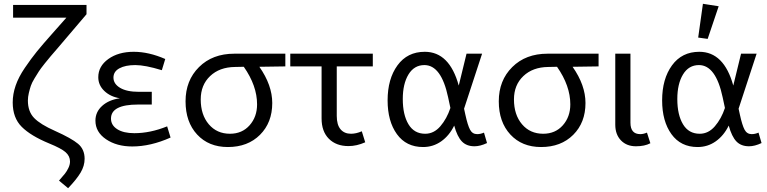

<svg xmlns="http://www.w3.org/2000/svg" viewBox="-20 -765 4044 1012"><path d="M127 -235Q127 -177 160 -143Q193 -109 270 -75Q357 -36 391.5 -7Q426 22 426 72Q426 109 405 144.5Q384 180 339 227L291 187Q313 162 322.5 150Q332 138 340.5 120.5Q349 103 349 86Q349 58 326 37.5Q303 17 239 -9Q142 -49 94.5 -96.5Q47 -144 47 -225Q47 -269 62.5 -314Q78 -359 111 -407.5Q144 -456 174 -493Q204 -530 253 -585L330 -672H49V-739H436V-690L322 -556Q312 -544 285 -512.5Q258 -481 247.5 -469Q237 -457 215.5 -430Q194 -403 185 -389Q176 -375 162 -352Q148 -329 142.5 -312.5Q137 -296 132 -275Q127 -254 127 -235Z M677 7Q595 7 539 -31Q483 -69 483 -129Q483 -175 518.5 -207Q554 -239 612 -247Q562 -255 530 -285.5Q498 -316 498 -358Q498 -416 551 -454Q604 -492 685 -492Q764 -492 851 -454L833 -395Q745 -422 693 -422Q641 -422 609.5 -405Q578 -388 578 -356Q578 -323 613 -302Q648 -281 712 -281H780V-214H708Q565 -214 565 -140Q565 -105 598 -84Q631 -63 688 -63Q772 -63 861 -99L879 -40Q774 7 677 7Z M1415 -222Q1415 -119 1350.5 -54.5Q1286 10 1181 10Q1080 10 1019 -56Q958 -122 958 -231Q958 -341 1029 -411.5Q1100 -482 1215 -482H1484V-415L1347 -413Q1415 -316 1415 -222ZM1038 -241Q1038 -160 1080.5 -110Q1123 -60 1192 -60Q1256 -60 1295.5 -104.5Q1335 -149 1335 -215Q1335 -313 1265 -413L1218 -412Q1137 -411 1087.5 -364Q1038 -317 1038 -241Z M1817 5Q1752 5 1713.5 -33.5Q1675 -72 1675 -141V-415H1510V-482H1945V-415H1755V-154Q1755 -107 1775 -83.5Q1795 -60 1830 -60Q1857 -60 1887 -73L1905 -15Q1860 5 1817 5Z M2210 10Q2121 10 2072 -58Q2023 -126 2023 -236Q2023 -349 2075 -420.5Q2127 -492 2219 -492Q2349 -492 2398 -314L2439 -482H2521L2426 -192L2433 -160Q2445 -105 2457.5 -81.5Q2470 -58 2495 -58Q2513 -58 2531 -66L2547 -11Q2511 6 2481 6Q2439 6 2414.5 -19.5Q2390 -45 2374 -103Q2348 -50 2305.5 -20Q2263 10 2210 10ZM2103 -243Q2103 -160 2133 -110Q2163 -60 2221 -60Q2267 -60 2301 -99.5Q2335 -139 2354 -196L2342 -252Q2306 -422 2217 -422Q2163 -422 2133 -372.5Q2103 -323 2103 -243Z M3066 -222Q3066 -119 3001.5 -54.5Q2937 10 2832 10Q2731 10 2670 -56Q2609 -122 2609 -231Q2609 -341 2680 -411.5Q2751 -482 2866 -482H3135V-415L2998 -413Q3066 -316 3066 -222ZM2689 -241Q2689 -160 2731.5 -110Q2774 -60 2843 -60Q2907 -60 2946.5 -104.5Q2986 -149 2986 -215Q2986 -313 2916 -413L2869 -412Q2788 -411 2738.5 -364Q2689 -317 2689 -241Z M3332 6Q3283 6 3253 -25Q3223 -56 3223 -108V-482H3303V-118Q3303 -58 3355 -58Q3371 -58 3390 -66L3408 -10Q3378 6 3332 6Z M3710 -560 3660 -567 3685 -745 3768 -732ZM3657 10Q3568 10 3519 -58Q3470 -126 3470 -236Q3470 -349 3522 -420.5Q3574 -492 3666 -492Q3796 -492 3845 -314L3886 -482H3968L3873 -192L3880 -160Q3892 -105 3904.5 -81.5Q3917 -58 3942 -58Q3960 -58 3978 -66L3994 -11Q3958 6 3928 6Q3886 6 3861.5 -19.5Q3837 -45 3821 -103Q3795 -50 3752.5 -20Q3710 10 3657 10ZM3550 -243Q3550 -160 3580 -110Q3610 -60 3668 -60Q3714 -60 3748 -99.5Q3782 -139 3801 -196L3789 -252Q3753 -422 3664 -422Q3610 -422 3580 -372.5Q3550 -323 3550 -243Z"/></svg>

Font: Cantarell
Style: Regular
Weight: 400
Designer: Dave Crossland, Nikolaus Waxweiler, Florian Fecher, Jacques Le Bailly, Eben Sorkin, Alexei Vanyashin, Alexios Zavras, Em
Version: Version 0.303